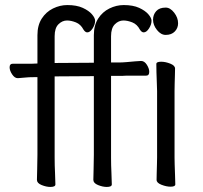

<svg xmlns="http://www.w3.org/2000/svg" viewBox="-20 -728 802 759"><path d="M351 -427 196 -426V-105Q196 -74 197.5 -45Q199 -16 199 1Q199 11 179 11Q163 11 144.5 3.5Q126 -4 126 -17Q126 -29 127 -59.5Q128 -90 128 -116V-423H115Q93 -423 80.5 -421.5Q68 -420 51 -419H50Q38 -419 28 -434Q18 -449 18 -462Q18 -476 30 -476H104L128 -477V-589Q128 -628 145 -654.5Q162 -681 189.5 -694.5Q217 -708 246 -708Q283 -708 307 -697Q331 -686 343.5 -671.5Q356 -657 356 -646Q356 -631 346 -615.5Q336 -600 325 -600Q317 -600 310 -611Q299 -632 280 -639.5Q261 -647 245 -647Q226 -647 211 -632Q196 -617 196 -585V-479L351 -480V-589Q351 -628 368 -654.5Q385 -681 412.5 -694.5Q440 -708 469 -708Q506 -708 530 -697Q554 -686 566.5 -671.5Q579 -657 579 -646Q579 -631 569 -615.5Q559 -600 548 -600Q540 -600 533 -611Q522 -632 503 -639.5Q484 -647 468 -647Q449 -647 434 -632Q419 -617 419 -585V-481H451Q463 -481 480.5 -482.5Q498 -484 514 -485.5Q530 -487 537 -487H538Q551 -487 560.5 -472Q570 -457 570 -444Q570 -429 558 -429Q551 -429 533 -429Q515 -429 495 -429Q475 -429 462 -428H419V-105Q419 -74 420.5 -45Q422 -16 422 1Q422 11 402 11Q386 11 367.5 3.5Q349 -4 349 -17Q349 -29 350 -59.5Q351 -90 351 -116ZM684 -636Q684 -617 671 -603.5Q658 -590 635 -590Q616 -590 600.5 -609.5Q585 -629 585 -650Q585 -670 597.5 -684Q610 -698 635 -698Q653 -698 668.5 -678Q684 -658 684 -636ZM601 -368Q601 -378 600 -399Q599 -420 598.5 -442Q598 -464 598 -475Q598 -484 617 -484Q634 -484 653 -476.5Q672 -469 672 -457Q672 -449 671.5 -432.5Q671 -416 670.5 -398Q670 -380 670 -368V-105Q670 -99 670.5 -78Q671 -57 672 -34Q673 -11 673 1Q673 10 654 10Q638 10 618.5 2.5Q599 -5 599 -17Q599 -25 599.5 -43.5Q600 -62 600.5 -80Q601 -98 601 -105Z"/></svg>

Font: QiushuiShotai Bright
Style: Regular
Weight: 400
Designer: Christian Thalmann (Catharsis Fonts)
Version: Version 1.250;